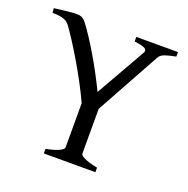

<svg xmlns="http://www.w3.org/2000/svg" viewBox="-114 -729 821 837"><g transform="rotate(20 297.0 -310.0)"><path d="M175.8 0V-21Q220.2 -30.3 238 -39.8Q255.9 -49.3 255.9 -56.2V-262.2Q237.8 -301.8 214.8 -344.7Q191.9 -387.7 168 -428.2Q144 -468.8 121.6 -503.7Q99.1 -538.6 82 -562Q77.6 -567.4 72 -572.3Q66.4 -577.1 57.6 -580.8Q48.8 -584.5 35.6 -586.7Q22.5 -588.9 2 -588.9L0 -609.9Q28.8 -613.8 57.6 -616.9Q86.4 -620.1 106.9 -620.1Q129.4 -620.1 145 -601.1Q163.1 -577.6 184.1 -545.7Q205.1 -513.7 226.1 -478Q247.1 -442.4 267.1 -404.8Q287.1 -367.2 304.2 -332L435.1 -562Q442.4 -574.7 430.4 -582Q418.5 -589.4 380.9 -594.2V-615.2H574.2V-594.2Q540.5 -587.9 522.7 -581.3Q504.9 -574.7 498 -562L334 -264.2V-56.2Q334 -53.2 338.1 -49.1Q342.3 -44.9 351.8 -40Q361.3 -35.2 376.7 -30.3Q392.1 -25.4 415 -21V0Z"/></g></svg>

Font: Gentium Unicode
Style: Regular
Weight: 400
Version: Version 1.009